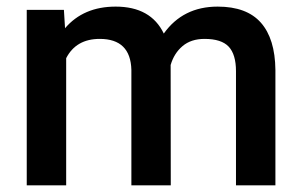

<svg xmlns="http://www.w3.org/2000/svg" viewBox="-20 -558 910 578"><path d="M172.4 -528.3 175.8 -473.1Q231.4 -538.1 328.1 -538.1Q434.1 -538.1 473.1 -457Q530.8 -538.1 635.3 -538.1Q722.7 -538.1 765.4 -489.7Q808.1 -441.4 809.1 -347.2V0H690.4V-343.8Q690.4 -394 668.5 -417.5Q646.5 -440.9 595.7 -440.9Q555.2 -440.9 529.5 -419.2Q503.9 -397.5 493.7 -362.3L494.1 0H375.5V-347.7Q373 -440.9 280.3 -440.9Q209 -440.9 179.2 -382.8V0H60.5V-528.3Z"/></svg>

Font: Roboto-o Medium
Style: Regular
Weight: 500
Designer: Google
Version: Version 2.134; 2016; ttfautohint (v1.6)